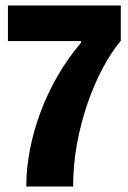

<svg xmlns="http://www.w3.org/2000/svg" viewBox="-20 -681 469 701"><path d="M76 0Q76 -67 89.5 -136Q103 -205 128.5 -273Q154 -341 191 -405Q228 -469 276 -525V-531H9V-661H421V-532Q387 -492 355.5 -433Q324 -374 299.5 -303Q275 -232 261 -155Q247 -78 247 0Z"/></svg>

Font: Bricolage Grotesque 96pt ExtraBold SemiCondensed
Style: Regular
Weight: 800
Width: 4
Version: Version 1.001;gftools[0.9.33.dev8+g029e19f]